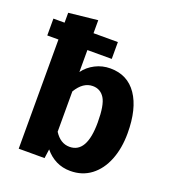

<svg xmlns="http://www.w3.org/2000/svg" viewBox="-140 -864 880 985"><g transform="rotate(20 299.5 -371.0)"><path d="M567 -265Q567 -183 541.5 -119Q516 -55 468.5 -19Q421 17 356 17Q313 17 278 -0.5Q243 -18 217 -50L210 0H69V-596H8V-688H69V-742L227 -759V-688H360V-596H227V-476Q251 -509 289 -528.5Q327 -548 371 -548Q465 -548 516 -473.5Q567 -399 567 -265ZM404 -265Q404 -360 381.5 -396Q359 -432 317 -432Q264 -432 227 -370V-150Q260 -98 310 -98Q404 -98 404 -265Z"/></g></svg>

Font: Fira Sans BGR
Style: Bold
Weight: 700
Designer: bBox Type GmbH & Carrois Corporate GbR & Edenspiekermann AG
Foundry: bBox Type GmbH & Carrois Corporate GbR & Edenspiekermann AG
Version: Version 4.301